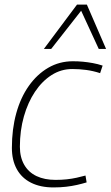

<svg xmlns="http://www.w3.org/2000/svg" viewBox="-20 -810 484 840"><path d="M214 10Q157 10 116 -10.5Q75 -31 53.5 -70Q32 -109 32 -163Q32 -245 51 -314Q70 -383 106 -434Q142 -485 191 -513.5Q240 -542 299 -542Q322 -542 343 -540Q364 -538 386 -534Q408 -530 429 -523L418 -490Q387 -500 357 -504Q327 -508 296 -508Q247 -508 205.5 -481.5Q164 -455 133 -408.5Q102 -362 84.5 -300.5Q67 -239 67 -168Q67 -122 86 -89Q105 -56 140 -39.5Q175 -23 223 -23Q250 -23 272.5 -25.5Q295 -28 315.5 -32.5Q336 -37 354 -42L359 -12Q339 -6 317 -1Q295 4 269.5 7Q244 10 214 10ZM172 -596 317 -790H360L444 -596H412L335 -763L204 -596Z"/></svg>

Font: Georama ExtraCondensed Thin ExtraLight
Style: Italic
Weight: 250
Italic angle: -9°
Version: Version 1.001